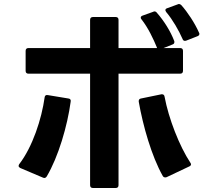

<svg xmlns="http://www.w3.org/2000/svg" viewBox="-20 -896 1040 959"><path d="M910 -693 966 -715C972 -717 976 -721 976 -727C976 -729 975 -731 974 -733C953 -781 917 -835 886 -870C882 -874 878 -876 874 -876C872 -876 869 -875 867 -874L815 -855C809 -853 806 -850 806 -845C806 -843 808 -840 810 -836C843 -797 873 -744 892 -701C894 -695 898 -692 903 -692C905 -692 907 -692 910 -693ZM73 -67C73 -63 76 -60 81 -57L194 -9C202 -5 208 -7 213 -14C272 -113 317 -269 333 -388C335 -397 331 -403 322 -404L219 -421C210 -423 204 -419 203 -410C188 -302 143 -163 76 -76C74 -73 73 -70 73 -67ZM108 -642V-542C108 -533 113 -528 122 -528H430V29C430 38 435 43 444 43H558C567 43 572 38 572 29V-528H880C889 -528 894 -533 894 -542V-642C894 -651 889 -656 880 -656H797L842 -674C848 -676 851 -680 851 -686C851 -688 851 -690 850 -692C832 -739 800 -791 763 -833C760 -837 756 -839 751 -839C749 -839 747 -838 745 -837L692 -818C686 -816 683 -812 683 -808C683 -805 684 -802 687 -799C720 -757 746 -702 764 -658V-656H572V-797C572 -806 567 -811 558 -811H444C435 -811 430 -806 430 -797V-656H122C113 -656 108 -651 108 -642ZM673 -392V-388C694 -268 737 -116 793 -17C796 -12 800 -10 805 -10C807 -10 809 -10 812 -11L926 -65C931 -67 934 -71 934 -75C934 -78 933 -80 931 -83C876 -166 822 -305 802 -413C801 -421 796 -425 790 -425H786L684 -404C677 -403 673 -398 673 -392Z"/></svg>

Font: LINE Seed JP_OTF Bold
Style: Regular
Weight: 700
Designer: LINE & Fontrix & Fontworks
Version: Version 1.009